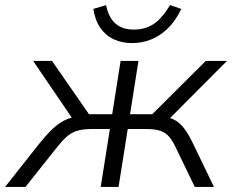

<svg xmlns="http://www.w3.org/2000/svg" viewBox="-43 -733 915 753"><path d="M-23 0 108 -166Q136 -201 159.5 -224Q183 -247 209 -260.5Q235 -274 270 -277L247 -259L87 -494H161L306 -285H397L430 -494H500L467 -285H554L764 -494H847L613 -259L587 -277Q620 -274 641 -263Q662 -252 679.5 -229Q697 -206 716 -166L796 0H721L648 -151Q635 -179 621.5 -195.5Q608 -212 587 -219.5Q566 -227 530 -227H458L422 0H352L388 -227H316Q281 -227 258 -219.5Q235 -212 217 -195.5Q199 -179 177 -151L57 0ZM475 -564Q436 -564 404 -578.5Q372 -593 351 -623Q330 -653 323 -698L373 -713Q383 -664 410 -640.5Q437 -617 482 -617Q526 -617 559 -638.5Q592 -660 624 -713L668 -698Q645 -650 614 -620.5Q583 -591 548 -577.5Q513 -564 475 -564Z"/></svg>

Font: Nunito Sans 7pt Light
Style: Italic
Weight: 300
Italic angle: -9°
Designer: Vernon Adams
Foundry: Vernon Adams
Version: Version 3.101;gftools[0.9.27]